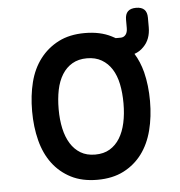

<svg xmlns="http://www.w3.org/2000/svg" viewBox="-49 -687 698 743"><g transform="rotate(-5 300.0 -315.0)"><path d="M300 10Q241 10 198 -12Q155 -34 126.5 -72Q98 -110 84.5 -162.5Q71 -215 71 -276Q71 -337 84 -388.5Q97 -440 126 -478Q155 -516 198 -538Q241 -560 300 -560Q360 -560 403 -538Q411 -534 418 -530H437Q449 -530 456.5 -539Q464 -548 464 -565V-598Q464 -619 474.5 -629.5Q485 -640 506.5 -640Q528 -640 538.5 -629.5Q549 -619 549 -598V-561Q549 -514 521 -486Q506 -470 485 -463Q505 -431 516 -389Q529 -337 529 -276Q529 -215 515.5 -162.5Q502 -110 473.5 -72Q445 -34 402 -12Q359 10 300 10ZM300 -88Q333 -88 356.5 -102Q380 -116 395.5 -141Q411 -166 418.5 -200.5Q426 -235 426 -276Q426 -317 419 -351Q412 -385 396.5 -409.5Q381 -434 357 -448Q333 -462 300 -462Q267 -462 243 -448Q219 -434 203.5 -409Q188 -384 181 -350Q174 -316 174 -275Q174 -234 181.5 -200Q189 -166 204.5 -141Q220 -116 243.5 -102Q267 -88 300 -88Z"/></g></svg>

Font: Maple Mono Medium
Style: Regular
Weight: 500
Monospace: yes
Designer: subframe7536
Version: Version 7.000